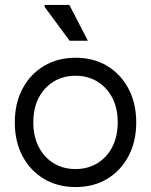

<svg xmlns="http://www.w3.org/2000/svg" viewBox="-20 -746 612 778"><path d="M286 12Q214 12 158.5 -21Q103 -54 71.5 -113Q40 -172 40 -250Q40 -328 71.5 -387Q103 -446 158.5 -479Q214 -512 286 -512Q359 -512 414 -479Q469 -446 500.5 -387Q532 -328 532 -250Q532 -172 500.5 -113Q469 -54 414 -21Q359 12 286 12ZM286 -61Q336 -61 374.5 -84.5Q413 -108 435 -150.5Q457 -193 457 -250Q457 -308 435 -350Q413 -392 374.5 -415.5Q336 -439 286 -439Q236 -439 197.5 -415.5Q159 -392 137 -350Q115 -308 115 -250Q115 -193 137 -150.5Q159 -108 197.5 -84.5Q236 -61 286 -61ZM336 -581H262L161 -718V-726H261Z"/></svg>

Font: Fustat
Style: Regular
Weight: 400
Designer: Mohamed Gaber, Khaled Hosny, Laura Garcia Mut
Foundry: Kief Type Foundry, Alif Type Foundry, Hard Type Foundry
Version: Version 1.007